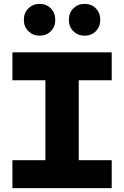

<svg xmlns="http://www.w3.org/2000/svg" viewBox="-20 -970 640 990"><path d="M44 0V-144H214V-556H44V-700H556V-556H386V-144H556V0ZM184 -786Q150 -786 126.5 -809Q103 -832 103 -868Q103 -904 126.5 -927Q150 -950 184 -950Q219 -950 242 -927Q265 -904 265 -868Q265 -832 242 -809Q219 -786 184 -786ZM416 -786Q382 -786 358.5 -809Q335 -832 335 -868Q335 -904 358.5 -927Q382 -950 416 -950Q451 -950 474 -927Q497 -904 497 -868Q497 -832 474 -809Q451 -786 416 -786Z"/></svg>

Font: Red Hat Mono VF Light
Style: Regular
Weight: 300
Monospace: yes
Designer: Pentagram, MCKL
Foundry: Pentagram, MCKL
Version: Version 1.023